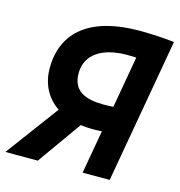

<svg xmlns="http://www.w3.org/2000/svg" viewBox="-124 -796 832 889"><g transform="rotate(15 292.0 -351.5)"><path d="M343.3 -206.5C359.9 -206.5 374.5 -207 388.2 -208L351.6 0H481.4L603.5 -693.4C568.4 -698.7 491.2 -703.1 436.5 -703.1C205.1 -703.1 79.1 -605 79.1 -428.2C79.1 -352.1 111.8 -291.5 168.9 -252.9L-18.6 0H136.7L286.1 -210.4C304.2 -208 323.2 -206.5 343.3 -206.5ZM410.2 -331.5C395.5 -330.1 380.9 -329.6 363.8 -329.6C274.9 -330.1 214.4 -355 214.4 -440.4C214.4 -530.8 291.5 -580.1 410.2 -580.1C422.9 -580.1 437.5 -579.6 453.6 -579.1Z"/></g></svg>

Font: Cascadia Mono NF
Style: Bold Italic
Weight: 700
Italic angle: -10°
Monospace: yes
Designer: Aaron Bell
Foundry: Saja Typeworks
Version: Version 2404.023